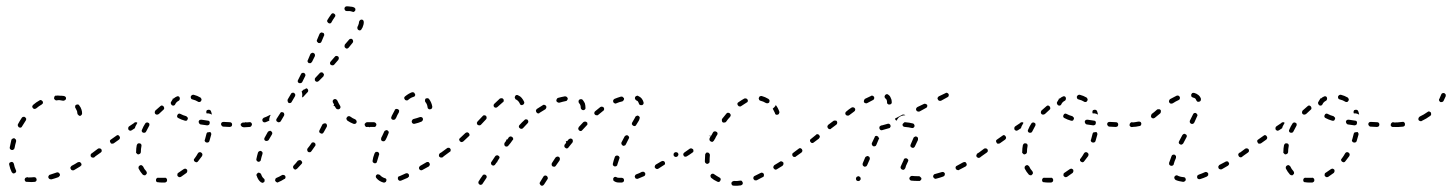

<svg xmlns="http://www.w3.org/2000/svg" viewBox="-20 -566 4598 608"><path d="M89 10Q92 10 94 8Q96 6 96 3Q96 1 95 0Q95 -2 94 -3Q93 -4 91 -4Q90 -5 88 -5Q79 -4 69 -4Q68 -5 67 -5Q65 -5 64 -4Q62 -4 61 -3Q60 -2 59 -1Q59 1 58 2Q58 5 60 8Q62 10 65 10Q67 10 69 10Q79 11 89 10ZM167 -7Q168 -8 169 -9Q170 -11 170 -12Q170 -14 169 -15Q168 -18 166 -19Q163 -21 160 -20Q149 -16 139 -13Q137 -12 136 -12Q135 -11 134 -9Q133 -8 133 -7Q133 -5 133 -4Q134 -1 137 1Q140 2 143 2Q154 -1 165 -5Q166 -6 167 -7ZM19 -19Q20 -18 21 -17Q23 -17 24 -17Q26 -17 27 -18Q30 -19 31 -22Q32 -25 30 -28Q26 -36 24 -47Q23 -50 21 -52Q18 -54 15 -53Q14 -53 13 -52Q11 -52 10 -50Q10 -49 9 -48Q9 -46 9 -45Q12 -31 17 -21Q18 -20 19 -19ZM236 -41Q237 -42 238 -43Q238 -45 238 -46Q237 -48 237 -49Q235 -52 232 -53Q229 -53 226 -52Q217 -46 207 -41Q206 -40 205 -39Q204 -38 203 -36Q203 -35 203 -33Q203 -32 204 -31Q205 -28 208 -27Q211 -26 214 -27Q224 -33 234 -39Q235 -40 236 -41ZM284 -73Q285 -74 285 -76Q286 -77 285 -79Q285 -80 284 -81Q282 -84 279 -84Q276 -85 274 -83L270 -80Q269 -80 268 -78Q267 -77 267 -76Q267 -74 267 -73Q267 -71 268 -70Q270 -67 273 -67Q276 -66 279 -68L282 -71Q284 -72 284 -73ZM12 -94Q14 -92 17 -91Q18 -91 20 -91Q21 -91 22 -92Q24 -93 25 -94Q25 -96 26 -97Q28 -108 31 -118Q31 -120 31 -121Q31 -123 30 -124Q30 -125 28 -126Q27 -127 26 -128Q23 -129 20 -127Q17 -126 16 -123Q13 -111 11 -100Q10 -97 12 -94ZM36 -170Q36 -169 37 -167Q37 -166 38 -165Q39 -163 40 -163Q43 -161 46 -162Q49 -163 50 -166Q56 -176 62 -185Q63 -187 63 -190Q62 -193 59 -195Q57 -197 54 -196Q51 -196 49 -193Q43 -184 37 -173Q36 -171 36 -170ZM231 -232Q230 -235 227 -235Q224 -236 221 -234Q218 -233 218 -229Q217 -226 219 -224Q222 -219 224 -214Q225 -210 225 -207Q225 -204 228 -202Q230 -199 233 -199Q236 -199 238 -202Q240 -204 240 -207Q240 -213 238 -219Q236 -226 231 -232ZM82 -229Q82 -226 84 -224Q86 -221 89 -221Q92 -221 95 -223Q103 -230 112 -235Q113 -236 114 -237Q115 -238 116 -239Q116 -241 116 -242Q116 -244 115 -245Q113 -248 110 -249Q107 -250 105 -248Q94 -242 85 -234Q83 -232 82 -229ZM158 -263Q157 -263 155 -263Q154 -262 153 -261Q152 -260 152 -258Q151 -257 151 -256Q151 -252 154 -250Q156 -248 159 -248Q163 -249 168 -249Q174 -248 180 -247Q183 -247 186 -249Q188 -250 189 -253Q189 -255 189 -256Q188 -258 188 -259Q187 -260 185 -261Q184 -262 183 -262Q176 -263 168 -263Q163 -264 158 -263Z M503 12Q504 11 505 11Q507 10 508 9Q508 8 509 6Q509 5 509 3Q509 0 506 -2Q504 -4 501 -3Q496 -3 492 -3Q487 -3 482 -3Q479 -4 477 -2Q474 0 474 3Q474 5 474 6Q474 7 475 9Q476 10 478 11Q479 11 480 11Q486 12 492 12Q497 12 503 12ZM572 -21Q573 -22 573 -23Q573 -25 573 -26Q573 -28 572 -29Q570 -31 567 -32Q564 -32 561 -30Q553 -24 545 -19Q542 -18 542 -15Q541 -12 542 -9Q543 -8 544 -7Q546 -6 547 -5Q548 -5 550 -5Q551 -5 553 -6Q562 -12 570 -18Q572 -19 572 -21ZM434 -12Q435 -11 437 -11Q438 -11 440 -11Q441 -12 442 -13Q445 -15 445 -18Q445 -21 443 -24Q437 -30 433 -39Q432 -40 431 -41Q430 -42 428 -43Q427 -43 425 -43Q424 -43 423 -42Q420 -41 419 -38Q418 -35 419 -32Q424 -22 432 -13Q433 -12 434 -12ZM621 -78Q620 -81 617 -83Q616 -84 615 -84Q613 -84 612 -84Q610 -84 609 -83Q608 -82 607 -81Q602 -72 596 -64Q595 -63 594 -62Q594 -60 594 -59Q594 -57 595 -56Q596 -55 597 -54Q598 -53 599 -53Q601 -52 602 -52Q604 -53 605 -53Q606 -54 607 -55Q614 -64 620 -72Q621 -75 621 -78ZM301 -85Q302 -86 302 -88Q302 -89 302 -91Q302 -92 301 -93Q299 -96 296 -96Q293 -97 290 -95Q280 -87 274 -83Q273 -82 272 -81Q271 -80 271 -78Q270 -77 271 -75Q271 -74 272 -73Q274 -70 277 -70Q280 -69 282 -71Q288 -75 299 -83Q300 -84 301 -85ZM413 -80Q415 -77 418 -77Q419 -77 421 -78Q422 -78 423 -79Q424 -80 425 -81Q426 -83 426 -84Q426 -94 428 -104Q428 -105 428 -107Q428 -108 427 -109Q426 -111 425 -111Q424 -112 422 -112Q419 -113 416 -111Q414 -109 413 -106Q411 -96 411 -85Q410 -82 413 -80ZM360 -129Q360 -132 358 -135Q357 -136 356 -137Q355 -138 353 -138Q352 -138 351 -138Q349 -137 348 -136L331 -124Q329 -123 328 -120Q328 -117 330 -114Q331 -111 334 -111Q338 -111 340 -112L357 -124Q359 -126 360 -129ZM649 -142Q649 -144 648 -145Q647 -146 647 -147Q646 -147 645 -148Q645 -148 645 -148Q641 -147 637 -147Q636 -146 635 -145Q635 -144 634 -143Q632 -134 629 -124Q628 -123 628 -121Q628 -120 629 -118Q630 -117 631 -116Q632 -115 633 -115Q636 -114 639 -115Q642 -116 643 -119Q646 -129 649 -140Q649 -141 649 -142ZM429 -150Q430 -147 433 -146Q436 -145 439 -146Q442 -147 443 -150Q447 -158 452 -167Q454 -170 453 -173Q453 -176 450 -177Q447 -179 444 -178Q441 -177 440 -175Q434 -166 430 -156Q428 -153 429 -150ZM392 -152Q389 -153 387 -155Q386 -157 386 -158Q386 -160 386 -161Q386 -162 387 -164Q388 -165 389 -166L404 -176L406 -178Q408 -179 411 -179Q413 -179 415 -177Q412 -172 409 -166Q408 -163 407 -160L398 -154Q395 -152 392 -152ZM764 -166Q766 -168 767 -171Q767 -172 766 -174Q765 -175 764 -176Q763 -177 762 -178Q761 -178 759 -179H758Q755 -179 753 -176Q751 -174 751 -171Q751 -170 751 -168Q752 -167 753 -166Q754 -165 755 -164Q757 -164 758 -164H759Q762 -163 764 -166ZM713 -166Q715 -168 715 -172Q715 -175 713 -177Q711 -179 708 -179L688 -180Q684 -180 682 -178Q680 -176 680 -173Q680 -170 682 -168Q684 -165 687 -165L707 -164Q710 -164 713 -166ZM642 -171Q644 -173 644 -176Q645 -179 643 -182Q641 -184 638 -184Q627 -186 618 -187Q615 -187 612 -186Q610 -184 609 -181Q609 -178 611 -175Q612 -173 615 -172Q625 -171 636 -169Q639 -169 642 -171ZM571 -184Q573 -185 574 -188Q575 -190 575 -191Q575 -193 574 -194Q573 -195 572 -196Q571 -197 570 -198Q559 -201 552 -205Q549 -207 546 -206Q543 -205 542 -202Q540 -199 541 -196Q542 -193 545 -192Q554 -187 565 -184Q568 -183 571 -184ZM470 -210Q470 -207 472 -205Q474 -203 477 -203Q480 -203 483 -205Q490 -212 497 -218Q500 -220 500 -223Q500 -226 498 -229Q496 -231 493 -232Q490 -232 488 -230Q480 -223 472 -216Q470 -213 470 -210ZM633 -211Q633 -213 634 -214Q634 -216 635 -217Q637 -218 638 -218Q641 -219 644 -218Q647 -217 648 -214Q650 -209 651 -203Q646 -206 640 -207Q637 -207 634 -207Q634 -208 634 -208Q633 -210 633 -211ZM529 -254Q528 -254 527 -254Q527 -253 527 -252Q527 -252 527 -252Q524 -247 521 -242Q520 -239 522 -236Q523 -233 526 -232Q529 -231 531 -232Q534 -233 535 -236Q538 -243 546 -247Q548 -248 549 -251Q550 -254 549 -257Q548 -260 545 -261Q542 -262 539 -260Q534 -258 530 -254Q529 -254 529 -254ZM588 -265Q585 -263 584 -260Q584 -259 584 -257Q585 -256 585 -254Q586 -253 587 -252Q589 -251 590 -251Q599 -249 607 -244Q608 -244 609 -243Q611 -243 612 -243Q614 -244 615 -244Q616 -245 617 -247Q619 -249 618 -252Q617 -255 615 -257Q605 -263 593 -266Q590 -266 588 -265Z M809 12Q810 13 812 13Q813 13 814 12Q816 11 817 10Q818 8 818 4Q818 1 815 -1Q810 -5 807 -14Q806 -17 803 -18Q800 -20 797 -19Q796 -18 795 -17Q794 -16 793 -15Q792 -13 792 -12Q792 -10 793 -9Q797 4 806 11Q807 12 809 12ZM883 -1Q883 -2 884 -3Q884 -5 884 -6Q884 -8 883 -9Q881 -12 878 -12Q875 -13 872 -11Q864 -6 856 -3Q854 -2 853 -1Q852 0 852 2Q851 3 851 4Q851 6 852 7Q853 10 856 11Q859 13 861 11Q871 7 880 1Q882 1 883 -1ZM937 -52Q936 -55 934 -57Q933 -58 931 -59Q930 -59 929 -59Q927 -59 926 -58Q924 -58 923 -57Q917 -49 910 -42Q908 -40 908 -37Q908 -34 910 -32Q911 -31 912 -30Q914 -29 915 -29Q917 -29 918 -30Q920 -31 921 -32Q928 -39 935 -47Q937 -49 937 -52ZM792 -60Q792 -58 793 -57Q794 -56 795 -55Q796 -54 797 -54Q799 -53 800 -54Q802 -54 803 -55Q804 -56 805 -57Q806 -58 806 -60Q808 -69 811 -78Q812 -81 811 -84Q809 -87 806 -88Q803 -89 801 -87Q798 -86 797 -83Q794 -73 792 -63Q791 -61 792 -60ZM979 -109Q979 -112 976 -114Q973 -116 970 -115Q967 -115 966 -112Q960 -103 954 -96Q952 -93 953 -90Q953 -87 956 -85Q957 -84 958 -84Q960 -84 961 -84Q963 -84 964 -85Q965 -86 966 -87Q972 -95 978 -104Q980 -106 979 -109ZM817 -128Q817 -126 817 -125Q817 -123 818 -122Q819 -121 821 -120Q823 -119 826 -120Q829 -120 831 -123Q836 -132 841 -140Q843 -143 842 -146Q841 -149 839 -150Q837 -151 836 -152Q834 -152 833 -151Q832 -151 830 -150Q829 -149 828 -148Q823 -139 818 -130Q817 -129 817 -128ZM1015 -171Q1014 -174 1012 -175Q1009 -176 1006 -175Q1003 -174 1001 -172Q997 -163 992 -154Q990 -151 991 -148Q992 -145 995 -144Q998 -142 1001 -143Q1003 -144 1005 -147Q1010 -156 1015 -165Q1016 -168 1015 -171ZM746 -165Q746 -164 747 -164Q748 -164 749 -164Q750 -163 751 -163Q753 -163 755 -163Q762 -163 771 -164Q773 -165 774 -165Q775 -166 776 -167Q777 -168 777 -170Q778 -171 778 -173Q777 -176 775 -178Q772 -180 769 -179Q761 -178 755 -178Q753 -178 752 -178Q752 -178 751 -178Q751 -178 750 -178Q747 -178 745 -176Q742 -174 742 -171Q742 -169 744 -167Q745 -166 746 -165ZM1155 -164Q1156 -165 1157 -166Q1158 -167 1159 -168Q1160 -170 1159 -171Q1159 -174 1157 -176Q1155 -179 1152 -178H1151Q1150 -178 1148 -178Q1147 -177 1146 -176Q1145 -175 1144 -174Q1144 -172 1144 -171Q1144 -168 1146 -166Q1148 -163 1151 -163L1152 -164Q1154 -164 1155 -164ZM1105 -174Q1108 -175 1109 -178Q1110 -180 1109 -183Q1108 -186 1105 -188Q1097 -191 1089 -197Q1086 -199 1083 -198Q1080 -197 1079 -195Q1078 -194 1077 -192Q1077 -191 1077 -189Q1078 -188 1078 -187Q1079 -185 1080 -184Q1089 -178 1099 -174Q1102 -173 1105 -174ZM815 -179Q813 -180 811 -183Q811 -184 811 -186Q811 -187 811 -189Q812 -190 813 -191Q814 -192 815 -193Q824 -196 833 -201Q834 -201 835 -202Q836 -202 837 -202Q834 -197 833 -191Q832 -188 833 -184Q827 -181 821 -179Q818 -178 815 -179ZM855 -184Q856 -181 859 -180Q861 -178 864 -179Q867 -179 869 -182Q874 -190 879 -199Q881 -202 880 -205Q880 -208 877 -210Q874 -211 871 -211Q868 -210 867 -207Q861 -198 856 -190Q854 -187 855 -184ZM1036 -231Q1038 -230 1039 -230Q1039 -231 1039 -231Q1042 -227 1044 -223Q1046 -220 1049 -220Q1052 -219 1055 -221Q1057 -222 1058 -225Q1059 -228 1057 -231Q1052 -239 1048 -248Q1047 -249 1046 -250Q1045 -251 1044 -252Q1042 -252 1041 -252Q1039 -252 1038 -252Q1035 -250 1034 -248Q1033 -245 1034 -242Q1036 -238 1038 -235Q1037 -233 1036 -231ZM891 -245Q892 -242 894 -240Q897 -239 900 -240Q903 -241 904 -244L914 -261Q915 -263 915 -264Q915 -266 915 -267Q914 -269 913 -270Q912 -271 911 -272Q908 -273 905 -272Q902 -271 901 -268L891 -251Q890 -248 891 -245ZM938 -258Q939 -259 940 -259Q946 -265 952 -272L954 -274Q956 -276 956 -279Q956 -282 954 -284Q953 -285 952 -286Q951 -286 949 -286Q946 -283 941 -282Q938 -279 935 -276Q936 -275 936 -274Q938 -268 937 -262Q937 -259 936 -258Q937 -258 938 -258ZM923 -307Q924 -304 927 -303Q930 -302 933 -303Q936 -304 937 -306L946 -324Q948 -327 947 -330Q946 -333 943 -335Q940 -336 937 -335Q934 -334 933 -331L924 -313Q922 -310 923 -307ZM1005 -327Q1006 -328 1006 -330Q1006 -331 1005 -332Q1004 -334 1003 -335Q1001 -337 998 -337Q995 -337 993 -335L979 -320Q978 -319 977 -317Q977 -316 977 -315Q977 -313 977 -312Q978 -310 979 -309Q981 -307 984 -307Q987 -307 990 -310L1004 -324Q1005 -325 1005 -327ZM1053 -382Q1053 -385 1051 -387Q1048 -389 1045 -389Q1042 -389 1040 -386L1027 -371Q1025 -369 1025 -366Q1025 -363 1027 -361Q1030 -359 1033 -359Q1036 -359 1038 -361L1051 -376Q1053 -379 1053 -382ZM954 -371Q955 -368 958 -366Q959 -366 961 -366Q962 -366 964 -366Q965 -367 966 -368Q967 -369 968 -370L977 -388Q978 -391 977 -394Q976 -397 973 -398Q972 -399 970 -399Q969 -399 967 -398Q966 -398 965 -397Q964 -396 963 -395L955 -376Q953 -373 954 -371ZM1098 -437Q1098 -440 1095 -442Q1093 -444 1090 -443Q1087 -443 1085 -440Q1079 -433 1072 -425Q1071 -422 1071 -419Q1071 -416 1074 -414Q1076 -412 1079 -412Q1082 -413 1084 -415Q1091 -423 1097 -431Q1099 -434 1098 -437ZM983 -437Q983 -436 984 -434Q985 -433 986 -432Q987 -431 988 -430Q991 -429 994 -430Q997 -431 998 -434L1006 -453Q1007 -454 1007 -455Q1007 -457 1006 -458Q1006 -460 1005 -461Q1004 -462 1002 -462Q1000 -464 997 -463Q994 -462 992 -459L984 -440Q984 -439 983 -437ZM1132 -496Q1132 -499 1130 -502Q1128 -504 1125 -504Q1122 -504 1120 -502Q1118 -500 1117 -497Q1117 -492 1114 -485Q1113 -483 1112 -481Q1111 -478 1112 -475Q1113 -472 1115 -471Q1118 -469 1121 -470Q1124 -471 1125 -474Q1127 -477 1128 -479Q1132 -488 1132 -496ZM1022 -511 1017 -503Q1016 -502 1016 -501Q1016 -499 1016 -498Q1017 -496 1018 -495Q1019 -494 1020 -493Q1023 -491 1026 -492Q1029 -493 1030 -496L1034 -503Q1037 -508 1040 -512Q1042 -514 1042 -517Q1042 -520 1039 -522Q1037 -524 1034 -524Q1031 -524 1029 -521Q1025 -516 1022 -511ZM1078 -546Q1075 -546 1073 -544Q1070 -541 1071 -538Q1071 -535 1073 -533Q1075 -531 1078 -531Q1083 -531 1088 -531Q1092 -530 1096 -529Q1097 -528 1098 -528Q1100 -528 1101 -529Q1103 -530 1104 -531Q1105 -532 1105 -533Q1106 -536 1105 -539Q1103 -542 1100 -543Q1095 -545 1090 -545Q1084 -546 1078 -546Z M1200 11Q1203 10 1203 7Q1204 5 1204 4Q1203 2 1203 1Q1202 0 1201 -1Q1200 -2 1198 -2Q1189 -5 1183 -12Q1182 -13 1180 -13Q1179 -14 1178 -14Q1176 -14 1175 -14Q1173 -13 1172 -12Q1170 -10 1170 -7Q1170 -4 1172 -2Q1180 8 1194 12Q1197 13 1200 11ZM1273 -5Q1274 -6 1275 -7Q1276 -9 1275 -10Q1275 -12 1275 -13Q1273 -16 1271 -17Q1268 -18 1265 -17Q1254 -12 1245 -8Q1243 -8 1242 -7Q1241 -6 1240 -4Q1240 -3 1240 -1Q1240 0 1240 1Q1241 4 1244 6Q1247 7 1250 6Q1260 2 1271 -3Q1272 -4 1273 -5ZM1341 -44Q1342 -47 1340 -49Q1339 -51 1338 -52Q1337 -53 1335 -53Q1334 -53 1333 -53Q1331 -53 1330 -52Q1320 -46 1311 -41Q1308 -39 1307 -36Q1306 -33 1308 -30Q1309 -28 1312 -27Q1315 -26 1318 -28Q1328 -33 1338 -39Q1340 -41 1341 -44ZM1161 -52Q1163 -50 1166 -49Q1167 -49 1169 -49Q1170 -49 1171 -50Q1173 -51 1173 -52Q1174 -54 1174 -55Q1176 -63 1180 -75Q1182 -78 1180 -81Q1179 -84 1176 -85Q1175 -85 1173 -85Q1172 -85 1170 -85Q1169 -84 1168 -83Q1167 -82 1166 -80Q1161 -67 1160 -58Q1159 -55 1161 -52ZM1388 -76Q1389 -79 1387 -81Q1385 -84 1382 -84Q1379 -85 1377 -83L1373 -81Q1372 -80 1371 -78Q1370 -77 1370 -76Q1370 -74 1370 -73Q1370 -71 1371 -70Q1373 -68 1376 -67Q1379 -67 1382 -68L1385 -71Q1388 -73 1388 -76ZM1191 -137 1187 -129Q1187 -128 1187 -126Q1186 -125 1187 -124Q1187 -122 1188 -121Q1189 -120 1191 -119Q1194 -118 1197 -119Q1199 -120 1201 -123L1205 -131L1210 -143Q1211 -145 1211 -146Q1211 -147 1211 -149Q1210 -150 1209 -151Q1208 -153 1207 -153Q1204 -155 1201 -153Q1198 -152 1197 -150ZM1167 -164Q1169 -165 1170 -166Q1171 -167 1171 -168Q1172 -170 1172 -171Q1172 -174 1170 -176Q1168 -179 1164 -179H1142Q1140 -178 1139 -178Q1138 -177 1137 -176Q1136 -175 1135 -174Q1134 -172 1135 -171Q1135 -168 1137 -166Q1139 -163 1142 -164H1164Q1166 -164 1167 -164ZM1319 -186Q1320 -188 1319 -191Q1318 -194 1315 -195Q1312 -196 1309 -195Q1301 -192 1289 -189Q1286 -188 1285 -185Q1283 -183 1284 -180Q1284 -177 1287 -175Q1290 -173 1293 -174Q1306 -177 1315 -181Q1318 -183 1319 -186ZM1220 -198V-197Q1218 -194 1219 -191Q1220 -188 1223 -187Q1226 -186 1229 -187Q1232 -188 1233 -191L1234 -192Q1238 -202 1243 -210Q1244 -213 1244 -216Q1243 -219 1240 -220Q1239 -221 1237 -221Q1236 -221 1234 -221Q1233 -220 1232 -220Q1230 -219 1230 -217Q1225 -208 1220 -198ZM1334 -255Q1331 -255 1328 -254Q1326 -252 1326 -249Q1325 -246 1327 -243Q1333 -236 1334 -226Q1334 -223 1337 -221Q1339 -219 1342 -220Q1345 -220 1347 -222Q1349 -225 1349 -228Q1347 -241 1339 -252Q1337 -255 1334 -255ZM1260 -256Q1260 -253 1262 -251Q1263 -249 1264 -249Q1266 -248 1267 -248Q1269 -248 1270 -248Q1271 -249 1273 -250Q1281 -257 1289 -259Q1290 -260 1292 -260Q1293 -261 1294 -263Q1294 -264 1295 -265Q1295 -267 1294 -268Q1293 -271 1291 -273Q1288 -274 1285 -274Q1274 -270 1263 -261Q1260 -259 1260 -256Z M1715 -2Q1715 -3 1714 -5Q1714 -6 1713 -7Q1712 -9 1711 -9Q1708 -11 1705 -10Q1702 -9 1701 -7L1690 11Q1689 12 1689 13Q1689 15 1689 16Q1690 18 1691 19Q1691 20 1693 21Q1695 23 1698 22Q1701 21 1703 18L1714 1Q1714 0 1715 -2ZM1521 -5Q1522 -6 1521 -7Q1521 -9 1520 -10Q1519 -11 1518 -12Q1516 -14 1512 -13Q1509 -13 1508 -10Q1500 1 1496 8Q1494 10 1495 13Q1495 16 1498 18Q1499 19 1500 19Q1502 20 1503 19Q1505 19 1506 18Q1507 18 1508 16Q1513 9 1520 -2Q1521 -3 1521 -5ZM1949 12Q1951 12 1952 11Q1953 11 1954 10Q1955 8 1956 7Q1956 6 1956 4Q1956 1 1954 -1Q1951 -3 1948 -3Q1944 -3 1940 -3Q1936 -3 1934 -4Q1931 -6 1928 -6Q1925 -6 1923 -3Q1922 -2 1922 -1Q1921 1 1922 2Q1922 4 1922 5Q1923 6 1924 7Q1930 12 1940 12Q1945 12 1949 12ZM2023 -12Q2024 -15 2023 -18Q2023 -19 2021 -20Q2020 -21 2019 -22Q2018 -22 2016 -22Q2015 -22 2013 -22Q2004 -17 1995 -14Q1992 -13 1991 -10Q1989 -7 1991 -4Q1991 -3 1992 -2Q1993 -1 1994 0Q1996 0 1997 0Q1999 1 2000 0Q2009 -4 2019 -8Q2022 -9 2023 -12ZM2086 -47Q2086 -50 2085 -53Q2084 -54 2083 -55Q2082 -56 2080 -56Q2079 -57 2077 -56Q2076 -56 2074 -55Q2065 -50 2057 -45Q2056 -44 2055 -43Q2054 -42 2054 -40Q2053 -39 2053 -37Q2054 -36 2054 -35Q2056 -32 2059 -31Q2062 -30 2065 -32Q2073 -37 2082 -43Q2085 -44 2086 -47ZM1753 -61Q1753 -63 1753 -64Q1752 -66 1752 -67Q1751 -68 1750 -69Q1747 -71 1744 -70Q1741 -69 1739 -67L1728 -50Q1726 -47 1727 -44Q1727 -41 1730 -39Q1733 -38 1736 -38Q1739 -39 1740 -41L1752 -58Q1752 -60 1753 -61ZM1921 -43Q1923 -40 1926 -39Q1927 -39 1929 -39Q1930 -39 1932 -40Q1933 -41 1934 -42Q1935 -43 1935 -45Q1938 -53 1941 -63Q1942 -65 1942 -66Q1942 -68 1941 -69Q1941 -70 1940 -71Q1938 -72 1937 -73Q1934 -74 1931 -73Q1928 -72 1927 -69Q1923 -58 1921 -49Q1920 -46 1921 -43ZM1554 -52Q1555 -53 1555 -54Q1555 -54 1555 -55L1560 -63Q1562 -65 1562 -68Q1561 -72 1558 -73Q1556 -75 1553 -74Q1550 -74 1548 -71L1536 -53Q1534 -51 1535 -48Q1535 -45 1538 -43Q1539 -42 1541 -42Q1542 -41 1544 -42Q1545 -42 1546 -43Q1548 -44 1548 -45L1553 -52Q1554 -52 1554 -52ZM2127 -73Q2128 -74 2128 -76Q2129 -77 2128 -79Q2128 -80 2127 -81Q2125 -84 2122 -84Q2119 -85 2117 -83H2116Q2115 -82 2114 -81Q2113 -79 2113 -78Q2113 -77 2113 -75Q2113 -74 2114 -72Q2116 -70 2119 -69Q2122 -69 2125 -70V-71Q2126 -72 2127 -73ZM1407 -89Q1408 -93 1406 -95Q1405 -96 1404 -97Q1403 -98 1401 -98Q1400 -98 1398 -98Q1397 -98 1396 -97Q1386 -90 1377 -83Q1375 -82 1375 -81Q1374 -80 1374 -78Q1373 -77 1374 -75Q1374 -74 1375 -73Q1377 -70 1380 -70Q1383 -69 1385 -71Q1395 -78 1404 -85Q1407 -86 1407 -89ZM1794 -118Q1794 -119 1794 -121Q1794 -122 1793 -124Q1793 -125 1791 -126Q1790 -127 1789 -127Q1787 -128 1786 -127Q1784 -127 1783 -126Q1782 -126 1781 -125Q1779 -122 1776 -119Q1774 -119 1772 -119Q1772 -119 1772 -118Q1772 -118 1772 -118Q1772 -116 1773 -114Q1771 -111 1768 -108Q1767 -106 1767 -103Q1767 -100 1770 -98Q1771 -97 1773 -96Q1774 -96 1776 -96Q1777 -97 1778 -97Q1780 -98 1780 -99Q1787 -108 1793 -115Q1794 -117 1794 -118ZM1605 -124Q1605 -126 1605 -127Q1605 -129 1604 -130Q1603 -131 1602 -132Q1600 -134 1596 -134Q1593 -133 1591 -131Q1589 -127 1586 -124Q1584 -124 1583 -124Q1583 -122 1583 -121Q1581 -117 1578 -114Q1577 -112 1577 -111Q1577 -109 1577 -108Q1577 -107 1578 -105Q1578 -104 1580 -103Q1582 -101 1585 -102Q1588 -102 1590 -105Q1597 -113 1603 -122Q1604 -123 1605 -124ZM1948 -110Q1949 -107 1952 -105Q1953 -105 1955 -104Q1956 -104 1957 -105Q1959 -105 1960 -106Q1961 -107 1962 -109Q1966 -117 1971 -127Q1973 -129 1972 -132Q1971 -135 1968 -137Q1967 -137 1965 -138Q1964 -138 1962 -137Q1961 -137 1960 -136Q1959 -135 1958 -134Q1953 -124 1948 -115Q1947 -113 1948 -110ZM1466 -136Q1467 -137 1467 -139Q1467 -140 1466 -142Q1466 -143 1465 -144Q1463 -146 1460 -147Q1457 -147 1454 -145Q1446 -137 1437 -129Q1436 -128 1435 -127Q1434 -126 1434 -124Q1434 -123 1435 -121Q1435 -120 1436 -119Q1438 -117 1441 -116Q1444 -116 1447 -118Q1456 -126 1464 -134Q1465 -135 1466 -136ZM1840 -171Q1840 -172 1840 -174Q1840 -175 1840 -177Q1839 -178 1838 -179Q1836 -181 1833 -181Q1829 -181 1827 -179Q1820 -172 1813 -164Q1812 -163 1812 -161Q1811 -160 1811 -158Q1812 -157 1812 -155Q1813 -154 1814 -153Q1816 -151 1819 -151Q1822 -151 1824 -154Q1831 -161 1838 -169Q1839 -170 1840 -171ZM1653 -181Q1653 -184 1651 -186Q1650 -187 1649 -188Q1647 -188 1646 -188Q1644 -188 1643 -188Q1642 -187 1641 -186Q1633 -179 1625 -170Q1623 -168 1623 -165Q1623 -162 1626 -160Q1628 -158 1631 -158Q1634 -158 1636 -160Q1644 -168 1651 -176Q1653 -178 1653 -181ZM1990 -192 1982 -178Q1981 -177 1981 -175Q1981 -174 1981 -172Q1982 -171 1983 -170Q1984 -168 1985 -168Q1988 -166 1991 -167Q1994 -168 1995 -171L2003 -184Q2004 -187 2005 -189Q2006 -192 2006 -194Q2005 -197 2002 -199Q2000 -200 1999 -200Q1997 -200 1996 -199Q1995 -199 1994 -198Q1992 -197 1992 -196Q1991 -194 1990 -192ZM1521 -193Q1521 -197 1519 -199Q1517 -201 1513 -201Q1510 -201 1508 -198Q1500 -189 1492 -181Q1491 -180 1491 -179Q1490 -178 1490 -176Q1490 -175 1491 -173Q1491 -172 1492 -171Q1495 -169 1498 -169Q1501 -169 1503 -171Q1511 -179 1519 -188Q1521 -190 1521 -193ZM1892 -217Q1893 -218 1893 -219Q1893 -221 1893 -222Q1893 -224 1892 -225Q1890 -228 1887 -228Q1884 -229 1881 -227Q1873 -221 1865 -214Q1864 -213 1863 -212Q1862 -210 1862 -209Q1862 -207 1862 -206Q1863 -205 1864 -203Q1866 -201 1869 -201Q1872 -200 1874 -202Q1882 -209 1890 -215Q1891 -215 1892 -217ZM1710 -225Q1711 -228 1709 -231Q1707 -233 1704 -234Q1701 -235 1699 -233Q1690 -227 1680 -221Q1678 -219 1677 -216Q1677 -213 1679 -210Q1680 -209 1681 -208Q1682 -207 1684 -207Q1685 -207 1687 -207Q1688 -208 1689 -209Q1698 -215 1707 -220Q1709 -222 1710 -225ZM1819 -225Q1819 -222 1821 -220Q1824 -217 1827 -217Q1828 -217 1830 -218Q1831 -218 1832 -219Q1833 -220 1834 -222Q1834 -223 1834 -225Q1834 -225 1834 -225Q1834 -232 1832 -239Q1829 -245 1825 -250Q1823 -252 1820 -252Q1816 -252 1814 -250Q1812 -248 1812 -245Q1812 -241 1814 -239Q1819 -234 1819 -225Q1819 -225 1819 -225ZM1575 -246Q1576 -250 1574 -252Q1572 -255 1569 -255Q1566 -255 1563 -254Q1555 -247 1545 -237Q1543 -235 1543 -232Q1543 -229 1545 -227Q1547 -225 1550 -225Q1553 -225 1555 -227Q1565 -236 1572 -242Q1575 -243 1575 -246ZM2003 -239Q2003 -237 2004 -236Q2005 -235 2006 -234Q2008 -233 2009 -233Q2011 -233 2012 -233Q2014 -233 2015 -234Q2016 -235 2017 -236Q2018 -237 2018 -239Q2018 -240 2018 -242Q2016 -249 2012 -254Q2008 -259 2001 -262Q2000 -263 1998 -263Q1997 -263 1995 -262Q1994 -262 1993 -261Q1992 -260 1991 -258Q1990 -255 1991 -253Q1992 -250 1995 -248Q1998 -247 2000 -245Q2002 -242 2003 -239ZM1627 -236Q1628 -234 1629 -234Q1631 -233 1632 -233Q1634 -233 1635 -234Q1638 -235 1639 -237Q1641 -240 1640 -243Q1637 -250 1632 -256Q1628 -261 1621 -264Q1618 -266 1615 -265Q1612 -264 1611 -261Q1610 -259 1610 -258Q1610 -256 1611 -255Q1611 -254 1612 -252Q1613 -251 1614 -251Q1622 -247 1626 -238Q1626 -237 1627 -236ZM1955 -249Q1957 -252 1956 -255Q1955 -256 1954 -257Q1953 -258 1952 -259Q1951 -260 1949 -260Q1948 -260 1946 -260Q1936 -257 1926 -253Q1923 -251 1922 -249Q1921 -246 1922 -243Q1923 -241 1924 -240Q1925 -239 1926 -239Q1928 -238 1929 -238Q1931 -238 1932 -239Q1941 -243 1951 -245Q1953 -246 1955 -249ZM1776 -249Q1778 -251 1778 -254Q1777 -257 1775 -259Q1772 -261 1769 -261Q1758 -259 1747 -256Q1744 -255 1743 -252Q1741 -249 1742 -246Q1743 -243 1746 -242Q1749 -240 1752 -241Q1762 -244 1772 -246Q1775 -246 1776 -249Z M2331 18Q2333 15 2332 12Q2332 11 2331 10Q2330 8 2329 7Q2328 6 2326 6Q2325 6 2324 6Q2313 8 2304 7Q2303 7 2301 8Q2300 8 2299 9Q2298 10 2297 11Q2296 13 2296 14Q2296 17 2298 20Q2300 22 2303 22Q2314 23 2326 21Q2329 20 2331 18ZM2257 10Q2260 9 2261 6Q2263 3 2262 0Q2261 -3 2258 -4Q2249 -9 2242 -14Q2240 -16 2237 -16Q2234 -16 2232 -14Q2229 -11 2230 -8Q2230 -5 2232 -3Q2240 4 2251 9Q2254 11 2257 10ZM2398 -7Q2399 -8 2399 -9Q2399 -11 2399 -12Q2399 -14 2399 -15Q2397 -18 2394 -19Q2391 -20 2388 -18Q2379 -13 2370 -9Q2367 -8 2366 -5Q2365 -2 2366 1Q2367 2 2368 3Q2369 4 2370 5Q2372 5 2373 5Q2375 5 2376 5Q2385 0 2395 -5Q2397 -5 2398 -7ZM2460 -44Q2461 -45 2461 -46Q2461 -48 2461 -49Q2461 -51 2460 -52Q2458 -54 2455 -55Q2452 -56 2450 -54Q2441 -48 2432 -43Q2430 -41 2429 -38Q2428 -35 2430 -33Q2431 -31 2432 -31Q2433 -30 2434 -29Q2436 -29 2437 -29Q2439 -29 2440 -30Q2449 -36 2458 -41Q2459 -42 2460 -44ZM2215 -49Q2217 -47 2220 -47Q2221 -47 2223 -48Q2224 -49 2225 -50Q2226 -51 2227 -52Q2227 -53 2227 -55Q2227 -65 2228 -75Q2228 -78 2226 -80Q2224 -83 2221 -83Q2220 -83 2218 -83Q2217 -82 2216 -82Q2215 -81 2214 -79Q2213 -78 2213 -76Q2212 -65 2212 -55Q2212 -51 2215 -49ZM2504 -76Q2505 -79 2503 -81Q2502 -83 2501 -83Q2500 -84 2498 -84Q2497 -85 2495 -84Q2494 -84 2493 -83L2492 -82Q2489 -81 2489 -78Q2488 -75 2490 -72Q2491 -71 2492 -70Q2493 -69 2495 -69Q2496 -69 2498 -69Q2499 -69 2500 -70L2501 -71Q2504 -73 2504 -76ZM2176 -87Q2176 -90 2175 -93Q2174 -94 2172 -95Q2171 -96 2170 -96Q2168 -96 2167 -96Q2165 -96 2164 -95Q2154 -88 2147 -83Q2146 -82 2145 -81Q2144 -80 2144 -79Q2143 -77 2144 -76Q2144 -74 2145 -73Q2146 -70 2149 -70Q2152 -69 2155 -71Q2162 -75 2173 -83Q2175 -84 2176 -87ZM2231 -137Q2231 -137 2230 -138Q2231 -136 2231 -135Q2231 -135 2231 -134L2225 -137Q2225 -137 2225 -136L2230 -134Q2229 -131 2227 -128Q2226 -125 2227 -122Q2228 -119 2231 -118Q2232 -117 2234 -117Q2235 -117 2237 -117Q2238 -118 2239 -119Q2240 -120 2241 -121Q2242 -124 2244 -126Q2247 -133 2251 -139Q2253 -141 2252 -145Q2251 -148 2248 -149Q2247 -150 2246 -150Q2244 -150 2243 -150Q2241 -150 2240 -149Q2239 -148 2238 -147Q2235 -142 2232 -136Q2232 -137 2231 -137ZM2266 -184Q2266 -181 2268 -179Q2271 -177 2274 -178Q2277 -178 2279 -180Q2285 -189 2292 -196Q2294 -199 2294 -202Q2293 -205 2291 -207Q2289 -209 2285 -209Q2282 -209 2280 -206Q2274 -198 2267 -190Q2265 -187 2266 -184ZM2437 -203Q2440 -202 2443 -203Q2444 -203 2445 -204Q2447 -205 2447 -207Q2448 -208 2448 -209Q2448 -211 2448 -212Q2444 -224 2437 -233Q2437 -233 2437 -233Q2437 -234 2437 -234Q2436 -232 2435 -230Q2432 -226 2427 -222Q2427 -222 2427 -222Q2431 -215 2434 -208Q2434 -205 2437 -203ZM2315 -238Q2315 -234 2317 -232Q2319 -229 2322 -229Q2325 -228 2327 -230Q2336 -236 2344 -241Q2347 -242 2348 -245Q2349 -248 2347 -251Q2346 -253 2343 -254Q2340 -255 2337 -254Q2328 -249 2318 -242Q2316 -241 2315 -238ZM2386 -261Q2384 -259 2383 -256Q2382 -255 2383 -253Q2383 -252 2384 -250Q2384 -249 2386 -248Q2387 -247 2388 -247Q2397 -245 2405 -240Q2407 -239 2408 -239Q2410 -239 2411 -239Q2412 -239 2414 -240Q2415 -241 2416 -242Q2417 -245 2417 -248Q2416 -251 2413 -253Q2403 -259 2392 -262Q2389 -262 2386 -261Z M2691 3Q2692 6 2695 7Q2696 7 2698 7Q2699 8 2701 7Q2702 6 2703 5Q2704 4 2705 3Q2706 0 2705 -3Q2704 -6 2701 -7Q2700 -8 2698 -8Q2697 -8 2695 -7Q2694 -7 2693 -6Q2692 -5 2691 -3Q2690 0 2691 3ZM2889 7H2890Q2892 7 2893 7Q2894 6 2895 5Q2896 4 2897 3Q2898 1 2898 0Q2898 -3 2895 -5Q2893 -8 2890 -8H2889Q2876 -8 2868 -9Q2865 -9 2863 -7Q2860 -5 2860 -2Q2859 -1 2860 1Q2860 2 2861 3Q2862 4 2863 5Q2865 6 2866 6Q2875 7 2889 7ZM2970 -9Q2971 -9 2971 -11Q2972 -12 2972 -14Q2972 -15 2972 -17Q2971 -19 2968 -21Q2965 -22 2962 -21Q2951 -18 2941 -15Q2939 -14 2938 -14Q2937 -13 2936 -11Q2935 -10 2935 -9Q2935 -7 2935 -6Q2936 -3 2939 -1Q2941 1 2944 0Q2956 -3 2967 -7Q2968 -8 2970 -9ZM3040 -41Q3041 -42 3041 -43Q3042 -45 3041 -46Q3041 -48 3040 -49Q3039 -52 3036 -53Q3033 -53 3030 -52Q3020 -46 3010 -41Q3009 -41 3008 -40Q3007 -38 3006 -37Q3006 -36 3006 -34Q3006 -33 3007 -31Q3007 -30 3009 -29Q3010 -28 3011 -28Q3013 -27 3014 -27Q3016 -27 3017 -28Q3027 -33 3038 -39Q3039 -40 3040 -41ZM2832 -38Q2831 -35 2833 -32Q2834 -30 2837 -29Q2839 -28 2840 -28Q2842 -29 2843 -29Q2844 -30 2845 -31Q2846 -32 2847 -34Q2848 -37 2849 -41L2855 -54Q2857 -57 2856 -60Q2854 -63 2852 -64Q2850 -65 2849 -65Q2847 -65 2846 -64Q2844 -64 2843 -63Q2842 -62 2842 -60L2836 -47Q2834 -42 2832 -38ZM2712 -43Q2713 -40 2716 -39Q2717 -38 2719 -38Q2720 -38 2722 -39Q2723 -39 2724 -40Q2725 -41 2726 -43L2734 -61Q2735 -64 2734 -67Q2733 -70 2730 -71Q2729 -72 2728 -72Q2726 -72 2725 -71Q2723 -71 2722 -70Q2721 -69 2720 -68L2712 -49Q2711 -46 2712 -43ZM3090 -73Q3091 -74 3091 -76Q3092 -77 3091 -79Q3091 -80 3090 -81Q3088 -84 3085 -84Q3082 -85 3080 -83L3075 -80Q3073 -79 3073 -77Q3072 -76 3072 -75Q3071 -73 3072 -72Q3072 -70 3073 -69Q3075 -67 3078 -66Q3081 -66 3083 -67L3088 -71Q3090 -72 3090 -73ZM2521 -88Q2521 -91 2519 -94Q2517 -96 2514 -97Q2511 -97 2509 -95Q2498 -87 2493 -83Q2492 -82 2491 -81Q2490 -80 2490 -78Q2489 -77 2490 -75Q2490 -74 2491 -73Q2493 -70 2496 -70Q2499 -69 2501 -71Q2507 -75 2518 -83Q2520 -85 2521 -88ZM2863 -106Q2863 -104 2863 -103Q2864 -101 2865 -100Q2866 -99 2867 -99Q2870 -97 2873 -98Q2876 -100 2877 -102L2887 -123Q2887 -125 2887 -126Q2887 -128 2887 -129Q2886 -131 2885 -132Q2884 -133 2883 -133Q2880 -135 2877 -133Q2874 -132 2873 -130L2864 -109Q2863 -107 2863 -106ZM2741 -108Q2742 -105 2745 -103Q2748 -102 2751 -103Q2754 -104 2755 -107L2763 -126Q2764 -126 2764 -126Q2764 -127 2764 -127L2761 -133Q2761 -133 2760 -134Q2758 -135 2755 -136Q2754 -136 2752 -135Q2750 -134 2750 -132L2741 -113Q2740 -111 2741 -108ZM2575 -130Q2576 -131 2576 -133Q2576 -134 2576 -135Q2575 -137 2574 -138Q2573 -139 2572 -140Q2571 -141 2569 -141Q2568 -141 2566 -141Q2565 -140 2564 -139L2548 -126Q2547 -126 2546 -124Q2545 -123 2545 -121Q2545 -120 2545 -119Q2546 -117 2547 -116Q2549 -113 2552 -113Q2555 -113 2557 -115L2573 -127Q2574 -128 2575 -130ZM2766 -166Q2765 -165 2765 -164Q2764 -162 2765 -161Q2765 -159 2765 -158Q2767 -155 2769 -154Q2772 -153 2774 -154Q2785 -157 2795 -160Q2798 -160 2799 -163Q2801 -165 2800 -168Q2800 -170 2799 -171Q2798 -172 2797 -173Q2796 -174 2794 -174Q2793 -175 2791 -174Q2783 -172 2773 -169Q2772 -169 2771 -169Q2770 -169 2770 -168H2769Q2767 -167 2766 -166ZM2631 -176Q2632 -179 2630 -182Q2629 -183 2628 -184Q2626 -184 2625 -184Q2623 -185 2622 -184Q2620 -184 2619 -183L2603 -171Q2601 -169 2600 -166Q2600 -162 2602 -160Q2603 -159 2604 -158Q2605 -157 2607 -157Q2608 -157 2610 -157Q2611 -158 2612 -159L2628 -171Q2631 -173 2631 -176ZM2872 -161Q2875 -163 2876 -166Q2876 -167 2876 -169Q2876 -170 2875 -171Q2875 -173 2873 -174Q2872 -175 2871 -175Q2860 -178 2846 -179Q2844 -179 2843 -178Q2842 -177 2841 -176Q2840 -175 2839 -174Q2838 -173 2838 -171Q2838 -168 2840 -166Q2843 -164 2846 -164Q2858 -163 2866 -161Q2869 -160 2872 -161ZM2814 -189Q2814 -190 2815 -191Q2816 -192 2817 -192L2838 -203Q2840 -204 2842 -203Q2845 -203 2847 -201Q2846 -201 2846 -201Q2841 -201 2835 -199Q2829 -197 2825 -193Q2821 -188 2818 -183Q2818 -183 2818 -184Q2816 -186 2814 -189ZM2688 -218Q2689 -221 2687 -223Q2685 -226 2682 -226Q2679 -227 2676 -225Q2668 -220 2660 -213Q2657 -211 2657 -208Q2656 -205 2658 -203Q2660 -200 2663 -200Q2666 -199 2669 -201Q2677 -207 2685 -213Q2688 -215 2688 -218ZM2881 -222Q2880 -219 2882 -216Q2883 -214 2886 -213Q2889 -212 2892 -213L2912 -224Q2915 -225 2916 -228Q2917 -231 2916 -234Q2914 -236 2911 -237Q2908 -238 2906 -237L2885 -227Q2882 -225 2881 -222ZM2789 -239Q2790 -238 2791 -237Q2792 -236 2794 -235Q2795 -235 2796 -235Q2800 -235 2802 -237Q2804 -239 2804 -242Q2804 -250 2801 -255Q2799 -262 2793 -266Q2791 -268 2788 -268Q2785 -267 2783 -265Q2781 -262 2781 -259Q2782 -256 2784 -254Q2789 -251 2789 -242Q2789 -240 2789 -239ZM2748 -253Q2749 -256 2748 -259Q2746 -262 2743 -263Q2740 -264 2738 -262Q2729 -258 2719 -253Q2717 -251 2716 -248Q2715 -245 2716 -242Q2718 -240 2721 -239Q2724 -238 2727 -240Q2736 -245 2744 -249Q2747 -250 2748 -253ZM2949 -256Q2948 -254 2950 -251Q2951 -248 2954 -247Q2957 -246 2960 -247L2980 -258Q2983 -259 2984 -262Q2985 -265 2984 -268Q2982 -271 2979 -272Q2976 -273 2974 -271L2953 -261Q2950 -259 2949 -256Z M3309 12Q3310 11 3311 11Q3313 10 3314 9Q3314 8 3315 6Q3315 5 3315 3Q3315 0 3312 -2Q3310 -4 3307 -3Q3302 -3 3298 -3Q3293 -3 3288 -3Q3285 -4 3283 -2Q3280 0 3280 3Q3280 5 3280 6Q3280 7 3281 9Q3282 10 3284 11Q3285 11 3286 11Q3292 12 3298 12Q3303 12 3309 12ZM3378 -21Q3379 -22 3379 -23Q3379 -25 3379 -26Q3379 -28 3378 -29Q3376 -31 3373 -32Q3370 -32 3367 -30Q3359 -24 3351 -19Q3348 -18 3348 -15Q3347 -12 3348 -9Q3349 -8 3350 -7Q3352 -6 3353 -5Q3354 -5 3356 -5Q3357 -5 3359 -6Q3368 -12 3376 -18Q3378 -19 3378 -21ZM3240 -12Q3241 -11 3243 -11Q3244 -11 3246 -11Q3247 -12 3248 -13Q3251 -15 3251 -18Q3251 -21 3249 -24Q3243 -30 3239 -39Q3238 -40 3237 -41Q3236 -42 3234 -43Q3233 -43 3231 -43Q3230 -43 3229 -42Q3226 -41 3225 -38Q3224 -35 3225 -32Q3230 -22 3238 -13Q3239 -12 3240 -12ZM3427 -78Q3426 -81 3423 -83Q3422 -84 3421 -84Q3419 -84 3418 -84Q3416 -84 3415 -83Q3414 -82 3413 -81Q3408 -72 3402 -64Q3401 -63 3400 -62Q3400 -60 3400 -59Q3400 -57 3401 -56Q3402 -55 3403 -54Q3404 -53 3405 -53Q3407 -52 3408 -52Q3410 -53 3411 -53Q3412 -54 3413 -55Q3420 -64 3426 -72Q3427 -75 3427 -78ZM3107 -85Q3108 -86 3108 -88Q3108 -89 3108 -91Q3108 -92 3107 -93Q3105 -96 3102 -96Q3099 -97 3096 -95Q3086 -87 3080 -83Q3079 -82 3078 -81Q3077 -80 3077 -78Q3076 -77 3077 -75Q3077 -74 3078 -73Q3080 -70 3083 -70Q3086 -69 3088 -71Q3094 -75 3105 -83Q3106 -84 3107 -85ZM3219 -80Q3221 -77 3224 -77Q3225 -77 3227 -78Q3228 -78 3229 -79Q3230 -80 3231 -81Q3232 -83 3232 -84Q3232 -94 3234 -104Q3234 -105 3234 -107Q3234 -108 3233 -109Q3232 -111 3231 -111Q3230 -112 3228 -112Q3225 -113 3222 -111Q3220 -109 3219 -106Q3217 -96 3217 -85Q3216 -82 3219 -80ZM3166 -129Q3166 -132 3164 -135Q3163 -136 3162 -137Q3161 -138 3159 -138Q3158 -138 3157 -138Q3155 -137 3154 -136L3137 -124Q3135 -123 3134 -120Q3134 -117 3136 -114Q3137 -111 3140 -111Q3144 -111 3146 -112L3163 -124Q3165 -126 3166 -129ZM3455 -142Q3455 -144 3454 -145Q3453 -146 3453 -147Q3452 -147 3451 -148Q3451 -148 3451 -148Q3447 -147 3443 -147Q3442 -146 3441 -145Q3441 -144 3440 -143Q3438 -134 3435 -124Q3434 -123 3434 -121Q3434 -120 3435 -118Q3436 -117 3437 -116Q3438 -115 3439 -115Q3442 -114 3445 -115Q3448 -116 3449 -119Q3452 -129 3455 -140Q3455 -141 3455 -142ZM3235 -150Q3236 -147 3239 -146Q3242 -145 3245 -146Q3248 -147 3249 -150Q3253 -158 3258 -167Q3260 -170 3259 -173Q3259 -176 3256 -177Q3253 -179 3250 -178Q3247 -177 3246 -175Q3240 -166 3236 -156Q3234 -153 3235 -150ZM3198 -152Q3195 -153 3193 -155Q3192 -157 3192 -158Q3192 -160 3192 -161Q3192 -162 3193 -164Q3194 -165 3195 -166L3210 -176L3212 -178Q3214 -179 3217 -179Q3219 -179 3221 -177Q3218 -172 3215 -166Q3214 -163 3213 -160L3204 -154Q3201 -152 3198 -152ZM3570 -166Q3572 -168 3573 -171Q3573 -172 3572 -174Q3571 -175 3570 -176Q3569 -177 3568 -178Q3567 -178 3565 -179H3564Q3561 -179 3559 -176Q3557 -174 3557 -171Q3557 -170 3557 -168Q3558 -167 3559 -166Q3560 -165 3561 -164Q3563 -164 3564 -164H3565Q3568 -163 3570 -166ZM3519 -166Q3521 -168 3521 -172Q3521 -175 3519 -177Q3517 -179 3514 -179L3494 -180Q3490 -180 3488 -178Q3486 -176 3486 -173Q3486 -170 3488 -168Q3490 -165 3493 -165L3513 -164Q3516 -164 3519 -166ZM3448 -171Q3450 -173 3450 -176Q3451 -179 3449 -182Q3447 -184 3444 -184Q3433 -186 3424 -187Q3421 -187 3418 -186Q3416 -184 3415 -181Q3415 -178 3417 -175Q3418 -173 3421 -172Q3431 -171 3442 -169Q3445 -169 3448 -171ZM3377 -184Q3379 -185 3380 -188Q3381 -190 3381 -191Q3381 -193 3380 -194Q3379 -195 3378 -196Q3377 -197 3376 -198Q3365 -201 3358 -205Q3355 -207 3352 -206Q3349 -205 3348 -202Q3346 -199 3347 -196Q3348 -193 3351 -192Q3360 -187 3371 -184Q3374 -183 3377 -184ZM3276 -210Q3276 -207 3278 -205Q3280 -203 3283 -203Q3286 -203 3289 -205Q3296 -212 3303 -218Q3306 -220 3306 -223Q3306 -226 3304 -229Q3302 -231 3299 -232Q3296 -232 3294 -230Q3286 -223 3278 -216Q3276 -213 3276 -210ZM3439 -211Q3439 -213 3440 -214Q3440 -216 3441 -217Q3443 -218 3444 -218Q3447 -219 3450 -218Q3453 -217 3454 -214Q3456 -209 3457 -203Q3452 -206 3446 -207Q3443 -207 3440 -207Q3440 -208 3440 -208Q3439 -210 3439 -211ZM3335 -254Q3334 -254 3333 -254Q3333 -253 3333 -252Q3333 -252 3333 -252Q3330 -247 3327 -242Q3326 -239 3328 -236Q3329 -233 3332 -232Q3335 -231 3337 -232Q3340 -233 3341 -236Q3344 -243 3352 -247Q3354 -248 3355 -251Q3356 -254 3355 -257Q3354 -260 3351 -261Q3348 -262 3345 -260Q3340 -258 3336 -254Q3335 -254 3335 -254ZM3394 -265Q3391 -263 3390 -260Q3390 -259 3390 -257Q3391 -256 3391 -254Q3392 -253 3393 -252Q3395 -251 3396 -251Q3405 -249 3413 -244Q3414 -244 3415 -243Q3417 -243 3418 -243Q3420 -244 3421 -244Q3422 -245 3423 -247Q3425 -249 3424 -252Q3423 -255 3421 -257Q3411 -263 3399 -266Q3396 -266 3394 -265Z M3730 9Q3731 9 3732 8Q3733 7 3734 6Q3735 4 3735 3Q3735 0 3733 -3Q3731 -5 3728 -5Q3716 -6 3709 -10Q3708 -10 3707 -11Q3705 -11 3704 -10Q3702 -10 3701 -9Q3700 -8 3699 -6Q3698 -4 3699 -1Q3700 2 3703 4Q3712 8 3727 10Q3728 10 3730 9ZM3804 -9Q3805 -10 3806 -11Q3806 -13 3806 -14Q3806 -16 3806 -17Q3804 -20 3801 -21Q3799 -22 3796 -21Q3785 -16 3776 -13Q3774 -12 3773 -11Q3772 -10 3771 -9Q3771 -8 3771 -6Q3771 -5 3771 -3Q3772 0 3775 1Q3778 2 3781 1Q3791 -2 3802 -7Q3803 -8 3804 -9ZM3872 -46Q3873 -49 3871 -51Q3870 -53 3869 -54Q3868 -55 3867 -55Q3865 -55 3864 -55Q3862 -55 3861 -54Q3851 -49 3842 -44Q3840 -43 3840 -42Q3839 -41 3838 -39Q3838 -38 3838 -36Q3838 -35 3839 -33Q3840 -31 3843 -30Q3846 -29 3849 -30Q3859 -36 3868 -41Q3871 -43 3872 -46ZM3683 -44Q3685 -42 3688 -41Q3689 -41 3691 -41Q3692 -41 3694 -42Q3695 -43 3696 -44Q3697 -45 3697 -47Q3699 -55 3704 -66Q3704 -67 3704 -69Q3704 -70 3704 -72Q3703 -73 3702 -74Q3701 -75 3700 -76Q3697 -77 3694 -76Q3691 -75 3690 -72Q3685 -59 3682 -50Q3682 -47 3683 -44ZM3918 -76Q3919 -79 3917 -81Q3915 -84 3912 -84Q3909 -85 3907 -83L3904 -82Q3902 -80 3901 -77Q3901 -74 3903 -71Q3904 -69 3907 -68Q3910 -67 3913 -69L3915 -71Q3918 -73 3918 -76ZM3713 -113Q3714 -110 3717 -109Q3718 -108 3719 -108Q3721 -108 3722 -108Q3724 -109 3725 -110Q3726 -111 3727 -112L3737 -131Q3739 -134 3738 -137Q3737 -140 3734 -141Q3732 -143 3729 -142Q3726 -141 3724 -138L3714 -119Q3712 -116 3713 -113ZM3593 -170Q3595 -173 3594 -176Q3594 -177 3593 -178Q3592 -180 3591 -180Q3589 -181 3588 -181Q3586 -181 3585 -181Q3575 -179 3565 -178Q3562 -178 3560 -176Q3557 -174 3558 -171Q3558 -169 3558 -168Q3559 -167 3560 -166Q3561 -165 3562 -164Q3564 -163 3565 -164Q3577 -164 3589 -167Q3592 -167 3593 -170ZM3748 -178Q3749 -176 3752 -174Q3755 -173 3758 -174Q3760 -175 3762 -178Q3767 -189 3771 -198Q3773 -201 3771 -204Q3770 -206 3767 -208Q3765 -209 3762 -208Q3759 -207 3758 -204Q3754 -195 3748 -184Q3747 -181 3748 -178ZM3656 -212Q3657 -216 3655 -218Q3654 -219 3652 -220Q3651 -220 3649 -220Q3648 -220 3646 -220Q3645 -220 3644 -219Q3634 -210 3627 -205Q3626 -204 3626 -202Q3625 -201 3625 -200Q3624 -198 3625 -197Q3625 -195 3626 -194Q3628 -192 3631 -191Q3634 -191 3637 -193Q3643 -198 3654 -207Q3656 -209 3656 -212ZM3716 -253Q3717 -256 3716 -259Q3714 -262 3712 -263Q3709 -264 3706 -263Q3696 -258 3685 -252Q3683 -250 3682 -247Q3681 -244 3683 -241Q3684 -240 3685 -239Q3686 -238 3688 -238Q3689 -238 3691 -238Q3692 -238 3694 -239Q3703 -245 3712 -249Q3715 -250 3716 -253ZM3768 -249Q3769 -246 3772 -244Q3774 -243 3777 -244Q3780 -244 3782 -247Q3783 -250 3783 -253Q3781 -260 3775 -265Q3769 -270 3761 -272Q3759 -272 3758 -272Q3756 -271 3755 -271Q3754 -270 3753 -268Q3752 -267 3752 -266Q3752 -263 3753 -260Q3755 -258 3758 -257Q3763 -256 3765 -254Q3767 -252 3768 -249Z M4136 12Q4137 11 4138 11Q4140 10 4141 9Q4141 8 4142 6Q4142 5 4142 3Q4142 0 4139 -2Q4137 -4 4134 -3Q4129 -3 4125 -3Q4120 -3 4115 -3Q4112 -4 4110 -2Q4107 0 4107 3Q4107 5 4107 6Q4107 7 4108 9Q4109 10 4111 11Q4112 11 4113 11Q4119 12 4125 12Q4130 12 4136 12ZM4205 -21Q4206 -22 4206 -23Q4206 -25 4206 -26Q4206 -28 4205 -29Q4203 -31 4200 -32Q4197 -32 4194 -30Q4186 -24 4178 -19Q4175 -18 4175 -15Q4174 -12 4175 -9Q4176 -8 4177 -7Q4179 -6 4180 -5Q4181 -5 4183 -5Q4184 -5 4186 -6Q4195 -12 4203 -18Q4205 -19 4205 -21ZM4067 -12Q4068 -11 4070 -11Q4071 -11 4073 -11Q4074 -12 4075 -13Q4078 -15 4078 -18Q4078 -21 4076 -24Q4070 -30 4066 -39Q4065 -40 4064 -41Q4063 -42 4061 -43Q4060 -43 4058 -43Q4057 -43 4056 -42Q4053 -41 4052 -38Q4051 -35 4052 -32Q4057 -22 4065 -13Q4066 -12 4067 -12ZM4254 -78Q4253 -81 4250 -83Q4249 -84 4248 -84Q4246 -84 4245 -84Q4243 -84 4242 -83Q4241 -82 4240 -81Q4235 -72 4229 -64Q4228 -63 4227 -62Q4227 -60 4227 -59Q4227 -57 4228 -56Q4229 -55 4230 -54Q4231 -53 4232 -53Q4234 -52 4235 -52Q4237 -53 4238 -53Q4239 -54 4240 -55Q4247 -64 4253 -72Q4254 -75 4254 -78ZM3934 -85Q3935 -86 3935 -88Q3935 -89 3935 -91Q3935 -92 3934 -93Q3932 -96 3929 -96Q3926 -97 3923 -95Q3913 -87 3907 -83Q3906 -82 3905 -81Q3904 -80 3904 -78Q3903 -77 3904 -75Q3904 -74 3905 -73Q3907 -70 3910 -70Q3913 -69 3915 -71Q3921 -75 3932 -83Q3933 -84 3934 -85ZM4046 -80Q4048 -77 4051 -77Q4052 -77 4054 -78Q4055 -78 4056 -79Q4057 -80 4058 -81Q4059 -83 4059 -84Q4059 -94 4061 -104Q4061 -105 4061 -107Q4061 -108 4060 -109Q4059 -111 4058 -111Q4057 -112 4055 -112Q4052 -113 4049 -111Q4047 -109 4046 -106Q4044 -96 4044 -85Q4043 -82 4046 -80ZM3993 -129Q3993 -132 3991 -135Q3990 -136 3989 -137Q3988 -138 3986 -138Q3985 -138 3984 -138Q3982 -137 3981 -136L3964 -124Q3962 -123 3961 -120Q3961 -117 3963 -114Q3964 -111 3967 -111Q3971 -111 3973 -112L3990 -124Q3992 -126 3993 -129ZM4282 -142Q4282 -144 4281 -145Q4280 -146 4280 -147Q4279 -147 4278 -148Q4278 -148 4278 -148Q4274 -147 4270 -147Q4269 -146 4268 -145Q4268 -144 4267 -143Q4265 -134 4262 -124Q4261 -123 4261 -121Q4261 -120 4262 -118Q4263 -117 4264 -116Q4265 -115 4266 -115Q4269 -114 4272 -115Q4275 -116 4276 -119Q4279 -129 4282 -140Q4282 -141 4282 -142ZM4062 -150Q4063 -147 4066 -146Q4069 -145 4072 -146Q4075 -147 4076 -150Q4080 -158 4085 -167Q4087 -170 4086 -173Q4086 -176 4083 -177Q4080 -179 4077 -178Q4074 -177 4073 -175Q4067 -166 4063 -156Q4061 -153 4062 -150ZM4025 -152Q4022 -153 4020 -155Q4019 -157 4019 -158Q4019 -160 4019 -161Q4019 -162 4020 -164Q4021 -165 4022 -166L4037 -176L4039 -178Q4041 -179 4044 -179Q4046 -179 4048 -177Q4045 -172 4042 -166Q4041 -163 4040 -160L4031 -154Q4028 -152 4025 -152ZM4397 -166Q4399 -168 4400 -171Q4400 -172 4399 -174Q4398 -175 4397 -176Q4396 -177 4395 -178Q4394 -178 4392 -179H4391Q4388 -179 4386 -176Q4384 -174 4384 -171Q4384 -170 4384 -168Q4385 -167 4386 -166Q4387 -165 4388 -164Q4390 -164 4391 -164H4392Q4395 -163 4397 -166ZM4346 -166Q4348 -168 4348 -172Q4348 -175 4346 -177Q4344 -179 4341 -179L4321 -180Q4317 -180 4315 -178Q4313 -176 4313 -173Q4313 -170 4315 -168Q4317 -165 4320 -165L4340 -164Q4343 -164 4346 -166ZM4275 -171Q4277 -173 4277 -176Q4278 -179 4276 -182Q4274 -184 4271 -184Q4260 -186 4251 -187Q4248 -187 4245 -186Q4243 -184 4242 -181Q4242 -178 4244 -175Q4245 -173 4248 -172Q4258 -171 4269 -169Q4272 -169 4275 -171ZM4204 -184Q4206 -185 4207 -188Q4208 -190 4208 -191Q4208 -193 4207 -194Q4206 -195 4205 -196Q4204 -197 4203 -198Q4192 -201 4185 -205Q4182 -207 4179 -206Q4176 -205 4175 -202Q4173 -199 4174 -196Q4175 -193 4178 -192Q4187 -187 4198 -184Q4201 -183 4204 -184ZM4103 -210Q4103 -207 4105 -205Q4107 -203 4110 -203Q4113 -203 4116 -205Q4123 -212 4130 -218Q4133 -220 4133 -223Q4133 -226 4131 -229Q4129 -231 4126 -232Q4123 -232 4121 -230Q4113 -223 4105 -216Q4103 -213 4103 -210ZM4266 -211Q4266 -213 4267 -214Q4267 -216 4268 -217Q4270 -218 4271 -218Q4274 -219 4277 -218Q4280 -217 4281 -214Q4283 -209 4284 -203Q4279 -206 4273 -207Q4270 -207 4267 -207Q4267 -208 4267 -208Q4266 -210 4266 -211ZM4162 -254Q4161 -254 4160 -254Q4160 -253 4160 -252Q4160 -252 4160 -252Q4157 -247 4154 -242Q4153 -239 4155 -236Q4156 -233 4159 -232Q4162 -231 4164 -232Q4167 -233 4168 -236Q4171 -243 4179 -247Q4181 -248 4182 -251Q4183 -254 4182 -257Q4181 -260 4178 -261Q4175 -262 4172 -260Q4167 -258 4163 -254Q4162 -254 4162 -254ZM4221 -265Q4218 -263 4217 -260Q4217 -259 4217 -257Q4218 -256 4218 -254Q4219 -253 4220 -252Q4222 -251 4223 -251Q4232 -249 4240 -244Q4241 -244 4242 -243Q4244 -243 4245 -243Q4247 -244 4248 -244Q4249 -245 4250 -247Q4252 -249 4251 -252Q4250 -255 4248 -257Q4238 -263 4226 -266Q4223 -266 4221 -265Z M4426 -166Q4427 -167 4428 -168Q4429 -169 4429 -171Q4429 -172 4429 -174Q4429 -177 4426 -179Q4424 -181 4421 -180Q4407 -178 4392 -178Q4389 -179 4387 -176Q4385 -174 4385 -171Q4384 -170 4385 -168Q4386 -167 4387 -166Q4388 -165 4389 -164Q4390 -164 4392 -164Q4408 -163 4423 -165Q4424 -165 4426 -166ZM4512 -204Q4512 -207 4511 -210Q4510 -211 4508 -212Q4507 -213 4506 -213Q4504 -213 4503 -213Q4501 -212 4500 -211Q4489 -203 4476 -197Q4473 -195 4472 -192Q4471 -189 4472 -186Q4473 -185 4474 -184Q4475 -183 4477 -183Q4478 -182 4480 -182Q4481 -182 4482 -183Q4497 -190 4509 -199Q4512 -201 4512 -204ZM4558 -264Q4558 -266 4558 -267Q4557 -268 4556 -269Q4555 -270 4554 -271Q4551 -272 4548 -271Q4545 -270 4544 -267Q4541 -260 4538 -253Q4536 -251 4537 -248Q4538 -245 4541 -243Q4543 -242 4546 -243Q4549 -243 4551 -246Q4555 -254 4558 -261Q4559 -263 4558 -264Z"/></svg>

Font: FRB American Cursive Dashed Extralight
Style: Italic
Weight: 200
Italic angle: -25°
Version: Version 2.0;Modular Font Editor K font №1